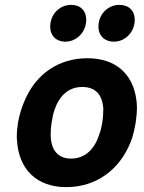

<svg xmlns="http://www.w3.org/2000/svg" viewBox="-20 -761 589 788"><path d="M248 -590C295 -590 334 -630 334 -680C334 -717 310 -741 272 -741C225 -741 186 -703 186 -651C186 -615 210 -590 248 -590ZM447 -590C494 -590 533 -629 533 -680C533 -717 509 -741 470 -741C424 -741 384 -704 384 -651C384 -615 409 -590 447 -590ZM252 7C374 7 469 -63 515 -175C526 -201 532 -230 537 -259C540 -280 542 -301 542 -319C542 -330 541 -340 540 -349C527 -455 457 -522 339 -522C221 -522 129 -458 83 -352C70 -324 60 -292 54 -258C51 -239 49 -219 49 -202C49 -195 49 -189 50 -183C57 -68 129 7 252 7ZM273 -110C215 -110 188 -148 188 -210C188 -225 189 -241 192 -259C195 -278 199 -297 204 -311C224 -369 262 -404 317 -404C373 -404 400 -372 404 -315C404 -302 403 -280 400 -259C397 -243 394 -226 388 -211C369 -150 331 -111 273 -110Z"/></svg>

Font: Arthouse Owned
Style: Bold Italic
Weight: 700
Italic angle: -10°
Designer: Jeremy Tribby
Foundry: Tribby Type
Version: Version 1.000;PS 001.000;hotconv 1.0.88;makeotf.lib2.5.64775